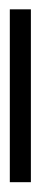

<svg xmlns="http://www.w3.org/2000/svg" viewBox="136 -154 84 401"><g transform="rotate(90 178.5 46.0)"><path d="M-2 68V24H359V68Z"/></g></svg>

Font: Noto Sans Malayalam UI ExtraCondensed Light
Style: Regular
Weight: 300
Width: 2
Designer: Jelle Bosma - Monotype Design Team
Foundry: Monotype Imaging Inc.
Version: Version 2.104; ttfautohint (v1.8.4.7-5d5b)